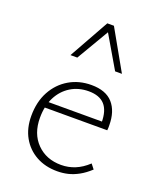

<svg xmlns="http://www.w3.org/2000/svg" viewBox="-133 -786 719 873"><g transform="rotate(20 226.0 -349.0)"><path d="M249 6Q191 6 147 -18.5Q103 -43 78 -87Q53 -131 53 -191Q53 -259 80.5 -309.5Q108 -360 155.5 -388Q203 -416 263 -416Q333 -416 367 -377.5Q401 -339 401 -271Q401 -265 401 -259Q401 -253 400 -247H364V-271Q364 -329 338.5 -357Q313 -385 261 -385Q212 -385 174 -361.5Q136 -338 114.5 -296Q93 -254 93 -196Q93 -119 138.5 -73Q184 -27 256 -27Q291 -27 323 -40Q355 -53 385 -81L403 -58Q377 -34 351.5 -20Q326 -6 301 0Q276 6 249 6ZM82 -247 88 -276H393V-247ZM342 -511 243 -680 234 -704H266L375 -511ZM126 -511 234 -704H266L259 -681L159 -511Z"/></g></svg>

Font: Ysabeau Office ExtraLight
Style: Regular
Weight: 250
Designer: Christian Thalmann (Catharsis Fonts)
Version: Version 2.001;gftools[0.9.30]; featfreeze: tnum,lnum,ss02